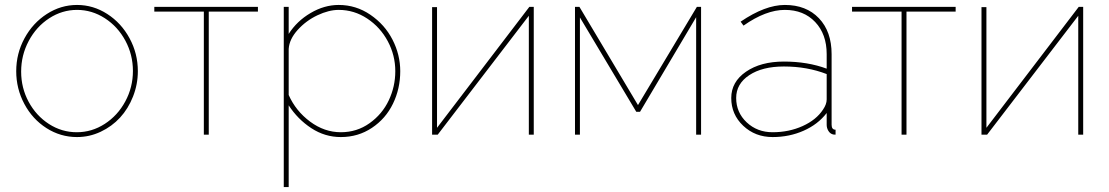

<svg xmlns="http://www.w3.org/2000/svg" viewBox="-20 -547 4504 780"><path d="M45.9 -257.8Q45.9 -329.6 79.6 -391.6Q113.3 -453.6 170.2 -490.2Q227.1 -526.9 293 -526.9Q358.9 -526.9 415.8 -490.2Q472.7 -453.6 506.3 -391.6Q540 -329.6 540 -257.8Q540 -204.6 520.5 -155Q501 -105.5 467.8 -69.3Q434.6 -33.2 388.9 -11.7Q343.3 9.8 293 9.8Q225.6 9.8 168.7 -26.6Q111.8 -63 78.9 -124.8Q45.9 -186.5 45.9 -257.8ZM520 -258.8Q520 -324.7 489.3 -381.8Q458.5 -439 406 -472.9Q353.5 -506.8 293 -506.8Q232.4 -506.8 179.9 -472.7Q127.4 -438.5 96.7 -380.6Q65.9 -322.8 65.9 -255.9Q65.9 -189.9 96.4 -133.3Q127 -76.7 179 -43.2Q231 -9.8 292 -9.8Q353 -9.8 405.5 -43.7Q458 -77.6 489 -135Q520 -192.4 520 -258.8Z M808.1 0V-500H606.9V-519H1027.8V-500H828.1V0Z M1152.8 -119.1V212.9H1132.8V-519H1152.8V-409.2Q1186 -461.4 1241.7 -494.1Q1297.4 -526.9 1356 -526.9Q1426.3 -526.9 1484.6 -487.1Q1543 -447.3 1574.5 -386Q1606 -324.7 1606 -257.8Q1606 -186.5 1576.4 -125.7Q1546.9 -64.9 1491 -27.6Q1435.1 9.8 1364.7 9.8Q1299.8 9.8 1244.6 -26.4Q1189.5 -62.5 1152.8 -119.1ZM1585.9 -257.8Q1585.9 -322.3 1555.4 -379.4Q1524.9 -436.5 1471.7 -471.7Q1418.5 -506.8 1356 -506.8Q1315.9 -506.8 1269.5 -484.9Q1223.1 -462.9 1189.2 -425.3Q1155.3 -387.7 1152.8 -348.1V-161.1Q1181.6 -96.2 1239.7 -53Q1297.9 -9.8 1364.7 -9.8Q1429.7 -9.8 1481.2 -46.4Q1532.7 -83 1559.3 -139.2Q1585.9 -195.3 1585.9 -257.8Z M1735.4 0V-518.1H1755.4V-27.8L2130.4 -519H2148.4V0H2128.4V-482.9L1758.3 0Z M2315.9 0V-519H2334L2571.8 -120.1L2811 -519H2828.1V0H2808.1V-477.1L2580.1 -92.8H2564.9L2335.9 -476.1V0Z M2950.7 -148.9Q2950.7 -214.4 3010.5 -255.6Q3070.3 -296.9 3164.6 -296.9Q3260.7 -296.9 3338.4 -268.1V-327.1Q3338.4 -408.2 3291.7 -457.5Q3245.1 -506.8 3168.5 -506.8Q3091.3 -506.8 3000.5 -442.9L2988.8 -459Q3088.4 -526.9 3168.5 -526.9Q3255.4 -526.9 3306.9 -472.9Q3358.4 -418.9 3358.4 -327.1V-40Q3358.4 -20 3374.5 -20V0Q3363.8 0 3360.8 -2Q3351.1 -5.4 3344.7 -16.4Q3338.4 -27.3 3338.4 -40V-87.9Q3302.7 -41.5 3244.6 -15.9Q3186.5 9.8 3118.7 9.8Q3047.9 9.8 2999.3 -36.1Q2950.7 -82 2950.7 -148.9ZM3323.7 -102.1Q3338.4 -123.5 3338.4 -143.1V-246.1Q3258.8 -276.9 3164.6 -276.9Q3077.1 -276.9 3023.9 -241.7Q2970.7 -206.5 2970.7 -148.9Q2970.7 -90.3 3013.4 -50Q3056.2 -9.8 3118.7 -9.8Q3185.1 -9.8 3240.7 -34.9Q3296.4 -60.1 3323.7 -102.1Z M3642.6 0V-500H3441.4V-519H3862.3V-500H3662.6V0Z M3967.3 0V-518.1H3987.3V-27.8L4362.3 -519H4380.4V0H4360.4V-482.9L3990.2 0Z"/></svg>

Font: Rawline Thin
Style: Regular
Weight: 250
Designer: Matt McInerney, Pablo Impallari, Rodrigo Fuenzalida
Foundry: Matt McInerney, Pablo Impallari, Rodrigo Fuenzalida
Version: Version 4.020;PS 004.020;hotconv 1.0.88;makeotf.lib2.5.64775